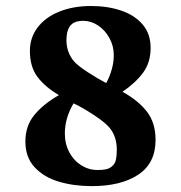

<svg xmlns="http://www.w3.org/2000/svg" viewBox="-20 -612 609 646"><path d="M178.2 -292Q130.9 -319.8 105.7 -353.8Q80.6 -387.7 80.6 -440.9Q80.6 -485.4 106.7 -519.8Q132.8 -554.2 179.7 -573Q226.6 -591.8 286.1 -591.8Q342.3 -591.8 387.7 -576.4Q433.1 -561 460 -529.5Q486.8 -498 486.8 -450.7Q486.8 -401.9 461.4 -367.4Q436 -333 392.1 -303.2Q445.3 -273.9 474.4 -236.3Q503.4 -198.7 503.4 -141.1Q503.4 -63 445.3 -24.4Q387.2 14.2 289.1 14.2Q228.5 14.2 178.2 -0.7Q127.9 -15.6 96.7 -49.1Q65.4 -82.5 65.4 -135.7Q65.4 -188.5 95.5 -225.1Q125.5 -261.7 178.2 -292ZM362.8 -426.8Q362.8 -457.5 348.1 -484.1Q333.5 -510.7 309.8 -526.4Q286.1 -542 259.8 -542Q234.4 -542 221.7 -530.8Q203.6 -515.6 203.6 -476.1Q203.6 -437.5 227.5 -407.2Q240.7 -391.6 274.9 -369.4Q309.1 -347.2 337.4 -332.5Q348.6 -353 355.7 -377.4Q362.8 -401.9 362.8 -426.8ZM308.1 -40Q325.7 -40 336.9 -42.5Q348.1 -44.9 356 -51.8Q366.7 -60.1 369.9 -74Q373 -87.9 373 -108.4Q373 -151.9 349.1 -181.6Q334 -200.2 294.2 -226.1Q254.4 -252 227.5 -264.2Q198.2 -214.8 198.2 -163.1Q198.2 -127.9 213.1 -99.9Q228 -71.8 253.4 -55.9Q278.8 -40 308.1 -40Z"/></svg>

Font: Vesper Libre
Style: Bold
Weight: 700
Designer: Robert Keller & Kimya Gandhi
Foundry: Mota Italic
Version: Version 1.058